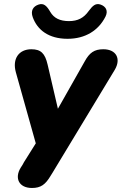

<svg xmlns="http://www.w3.org/2000/svg" viewBox="-20 -746 605 955"><path d="M139 189C183 189 206 172 232 128L242 112L251 97L551 -399C583 -453 559 -501 494 -501C449 -501 425 -484 401 -440L268 -205L217 -424C204 -481 183 -501 136 -501C74 -501 40 -454 59 -386L158 -33L99 61L92 74L83 88C51 140 74 189 139 189ZM316 -553C404 -553 470 -594 505 -664C519 -693 506 -714 481 -723C456 -732 441 -718 421 -691C397 -657 367 -641 323 -641C278 -641 248 -656 230 -687C212 -718 197 -732 171 -723C145 -714 131 -693 143 -660C166 -597 222 -553 316 -553Z"/></svg>

Font: SN Pro Heavy
Style: Italic
Weight: 800
Italic angle: -9°
Designer: Tobias Whetton
Foundry: Supernotes
Version: Version 1.001;Glyphs 3.2 (3249)